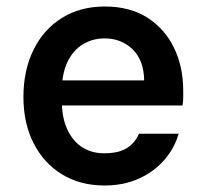

<svg xmlns="http://www.w3.org/2000/svg" viewBox="-20 -558 630 590"><path d="M301 12Q227 12 171 -22Q115 -56 83.5 -117.5Q52 -179 52 -260Q52 -342 83 -405Q114 -468 170.5 -503Q227 -538 302 -538Q379 -538 432.5 -504Q486 -470 514.5 -411.5Q543 -353 543 -280Q543 -270 543 -259Q543 -248 541 -234H138V-311H423Q422 -373 387.5 -406.5Q353 -440 301 -440Q265 -440 235 -422Q205 -404 187.5 -368Q170 -332 170 -277V-248Q170 -197 186.5 -161Q203 -125 232 -106Q261 -87 300 -87Q345 -87 370 -103Q395 -119 407 -147H529Q516 -102 484.5 -66Q453 -30 406.5 -9Q360 12 301 12Z"/></svg>

Font: DM Sans 9pt SemiBold
Style: Regular
Weight: 600
Version: Version 4.004;gftools[0.9.30]